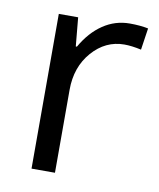

<svg xmlns="http://www.w3.org/2000/svg" viewBox="-67 -599 543 654"><g transform="rotate(10 204.0 -272.5)"><path d="M330.1 -544.9Q365.7 -544.9 394 -539.1L382.8 -463.9Q349.6 -471.2 324.2 -471.2Q259.3 -471.2 213.1 -418.5Q167 -365.7 167 -287.1V0H85.9V-535.2H152.8L162.1 -436H166Q195.8 -488.3 237.8 -516.6Q279.8 -544.9 330.1 -544.9Z"/></g></svg>

Font: f06597129
Style: Regular
Weight: 400
Foundry: Ascender Corporation
Version: Version 1.10